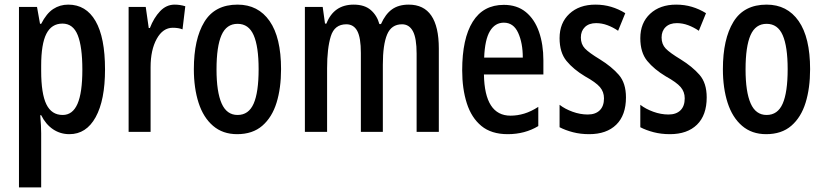

<svg xmlns="http://www.w3.org/2000/svg" viewBox="-20 -570 3563 830"><path d="M275 -550Q352 -550 393 -479Q434 -408 434 -270Q434 -137 393.5 -63.5Q353 10 280 10Q241 10 209.5 -11Q178 -32 158 -72H154Q156 -48 157 -28.5Q158 -9 158 6V240H62V-540H140L153 -467H158Q181 -512 210 -531Q239 -550 275 -550ZM250 -468Q203 -468 180.5 -424Q158 -380 158 -286V-264Q158 -165 180.5 -119Q203 -73 251 -73Q294 -73 315 -121Q336 -169 336 -269Q336 -368 316 -418Q296 -468 250 -468Z M735 -550Q758 -550 781 -543L769 -443Q752 -450 727 -450Q684 -450 657.5 -402Q631 -354 631 -280V0H536V-540H610L623 -449H628Q645 -493 672 -521.5Q699 -550 735 -550Z M1195 -271Q1195 -189 1175.5 -126Q1156 -63 1114 -26.5Q1072 10 1005 10Q943 10 901 -26Q859 -62 838.5 -125.5Q818 -189 818 -271Q818 -401 863.5 -475.5Q909 -550 1007 -550Q1096 -550 1145.5 -479Q1195 -408 1195 -271ZM916 -270Q916 -173 938 -123Q960 -73 1007 -73Q1055 -73 1076.5 -122Q1098 -171 1098 -271Q1098 -369 1076.5 -418Q1055 -467 1007 -467Q959 -467 937.5 -418Q916 -369 916 -270Z M1747 -550Q1877 -550 1877 -360V0H1781V-338Q1781 -405 1765 -435Q1749 -465 1718 -465Q1672 -465 1653.5 -421Q1635 -377 1635 -290V0H1540V-341Q1540 -407 1524.5 -436Q1509 -465 1477 -465Q1426 -465 1410 -413Q1394 -361 1394 -275V0H1298V-540H1375L1385 -468H1391Q1423 -550 1509 -550Q1556 -550 1583 -526.5Q1610 -503 1620 -466H1627Q1646 -509 1674.5 -529.5Q1703 -550 1747 -550Z M2158 -549Q2215 -549 2253 -518Q2291 -487 2310 -432.5Q2329 -378 2329 -309V-248H2072Q2075 -70 2187 -70Q2217 -70 2246.5 -79Q2276 -88 2307 -108V-25Q2249 10 2175 10Q2104 10 2061 -25.5Q2018 -61 1998 -123.5Q1978 -186 1978 -266Q1978 -403 2023.5 -476Q2069 -549 2158 -549ZM2158 -472Q2120 -472 2098 -435.5Q2076 -399 2073 -321H2240Q2240 -384 2220 -428Q2200 -472 2158 -472Z M2686 -149Q2686 -72 2644 -31Q2602 10 2527 10Q2489 10 2456.5 1.5Q2424 -7 2399 -20V-117Q2422 -99 2455 -87Q2488 -75 2521 -75Q2554 -75 2572.5 -93Q2591 -111 2591 -145Q2591 -173 2573.5 -193.5Q2556 -214 2509 -240Q2459 -270 2429 -306.5Q2399 -343 2399 -405Q2399 -471 2441.5 -510.5Q2484 -550 2554 -550Q2590 -550 2622 -540.5Q2654 -531 2683 -513L2652 -437Q2630 -452 2606 -461Q2582 -470 2557 -470Q2526 -470 2508.5 -453Q2491 -436 2491 -408Q2491 -379 2508.5 -360.5Q2526 -342 2574 -313Q2624 -282 2655 -246.5Q2686 -211 2686 -149Z M3035 -149Q3035 -72 2993 -31Q2951 10 2876 10Q2838 10 2805.5 1.5Q2773 -7 2748 -20V-117Q2771 -99 2804 -87Q2837 -75 2870 -75Q2903 -75 2921.5 -93Q2940 -111 2940 -145Q2940 -173 2922.5 -193.5Q2905 -214 2858 -240Q2808 -270 2778 -306.5Q2748 -343 2748 -405Q2748 -471 2790.5 -510.5Q2833 -550 2903 -550Q2939 -550 2971 -540.5Q3003 -531 3032 -513L3001 -437Q2979 -452 2955 -461Q2931 -470 2906 -470Q2875 -470 2857.5 -453Q2840 -436 2840 -408Q2840 -379 2857.5 -360.5Q2875 -342 2923 -313Q2973 -282 3004 -246.5Q3035 -211 3035 -149Z M3482 -271Q3482 -189 3462.5 -126Q3443 -63 3401 -26.5Q3359 10 3292 10Q3230 10 3188 -26Q3146 -62 3125.5 -125.5Q3105 -189 3105 -271Q3105 -401 3150.5 -475.5Q3196 -550 3294 -550Q3383 -550 3432.5 -479Q3482 -408 3482 -271ZM3203 -270Q3203 -173 3225 -123Q3247 -73 3294 -73Q3342 -73 3363.5 -122Q3385 -171 3385 -271Q3385 -369 3363.5 -418Q3342 -467 3294 -467Q3246 -467 3224.5 -418Q3203 -369 3203 -270Z"/></svg>

Font: Noto Sans ExtraCondensed Medium
Style: Regular
Weight: 500
Width: 2
Designer: Monotype Design Team
Foundry: Monotype Imaging Inc.
Version: Version 2.013; ttfautohint (v1.8.4.7-5d5b)